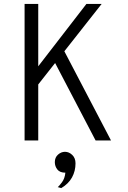

<svg xmlns="http://www.w3.org/2000/svg" viewBox="-20 -720 656 984"><path d="M138 -239V-331L423 -700H501ZM106 0V-700H176V0ZM470 0 252 -417 300 -476 549 0ZM294 244 276 239Q283 233.5 297.5 214.2Q312 195 315 165Q286.5 165 273.8 148.5Q261 132 261 111Q261 87 277.2 72.5Q293.5 58 313 58Q333.5 58 350.2 74Q367 90 367 117Q367 156.5 349.2 189Q331.5 221.5 294 244Z"/></svg>

Font: Overpass Mono Light Light
Style: Regular
Weight: 300
Monospace: yes
Version: Version 4.000